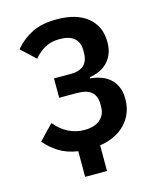

<svg xmlns="http://www.w3.org/2000/svg" viewBox="-126 -797 851 1035"><g transform="rotate(-15 300.0 -280.0)"><path d="M219 7Q158 -2 114 -29.5Q70 -57 39 -95L118 -177Q187 -95 282 -95Q338 -95 369 -121.5Q400 -148 400 -193V-207Q400 -252 374.5 -275Q349 -298 291 -298H194V-406H289Q386 -406 386 -500V-512Q386 -556 359 -579.5Q332 -603 278 -603Q230 -603 195.5 -584Q161 -565 134 -532L55 -606Q98 -656 153 -683Q208 -710 289 -710Q401 -710 462 -659.5Q523 -609 523 -521Q523 -484 512 -456.5Q501 -429 482 -409.5Q463 -390 437.5 -378.5Q412 -367 382 -362V-356Q414 -353 442 -343Q470 -333 491 -314.5Q512 -296 524.5 -267.5Q537 -239 537 -200Q537 -118 484.5 -62.5Q432 -7 341 7V150H219Z"/></g></svg>

Font: IBM Plex Mono SemiBold
Style: Regular
Weight: 600
Monospace: yes
Designer: Mike Abbink, Paul van der Laan, Pieter van Rosmalen
Foundry: Bold Monday
Version: Version 2.3